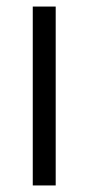

<svg xmlns="http://www.w3.org/2000/svg" viewBox="-20 -566 269 586"><path d="M80 -546H150V0H80Z"/></svg>

Font: Poppins Light
Style: Regular
Weight: 300
Designer: Ninad Kale (Devanagari), Jonny Pinhorn (Latin)
Version: Version 5.002